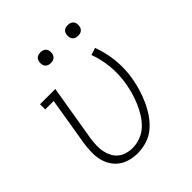

<svg xmlns="http://www.w3.org/2000/svg" viewBox="-197 -853 995 995"><g transform="rotate(-45 300.0 -355.5)"><path d="M243 8Q215 8 187.5 0.5Q160 -7 138.5 -23Q117 -39 103 -62Q89 -85 83 -112Q77 -139 78 -168Q79 -197 83 -226L127 -492H65V-530H177L125 -219Q122 -197 121 -174Q120 -151 124 -130Q128 -109 137.5 -89.5Q147 -70 163 -56.5Q179 -43 200.5 -36.5Q222 -30 244 -30Q273 -30 302.5 -41Q332 -52 354.5 -73.5Q377 -95 393.5 -121.5Q410 -148 422 -176.5Q434 -205 442 -233.5Q450 -262 455 -291Q465 -351 459.5 -409.5Q454 -468 434 -522L473 -535Q495 -477 501.5 -413.5Q508 -350 497 -285Q491 -251 481 -218Q471 -185 456.5 -152.5Q442 -120 421.5 -90Q401 -60 373.5 -36.5Q346 -13 311.5 -2.5Q277 8 243 8ZM456 -641Q447 -641 438.5 -644Q430 -647 424.5 -654Q419 -661 417.5 -670.5Q416 -680 418 -690Q419 -696 422 -702Q425 -708 431 -712Q437 -716 443.5 -717.5Q450 -719 456 -719Q466 -719 474.5 -716Q483 -713 488.5 -706Q494 -699 495.5 -689.5Q497 -680 495 -670Q494 -664 490.5 -658Q487 -652 481.5 -648Q476 -644 469.5 -642.5Q463 -641 456 -641ZM256 -641Q247 -641 238.5 -644Q230 -647 224.5 -654Q219 -661 217.5 -670.5Q216 -680 218 -690Q219 -696 222 -702Q225 -708 231 -712Q237 -716 243.5 -717.5Q250 -719 256 -719Q266 -719 274.5 -716Q283 -713 288.5 -706Q294 -699 295.5 -689.5Q297 -680 295 -670Q294 -664 290.5 -658Q287 -652 281.5 -648Q276 -644 269.5 -642.5Q263 -641 256 -641Z"/></g></svg>

Font: Iosevka Curly Slab XLtEx
Style: Italic
Weight: 200
Width: 7
Italic angle: -9°
Monospace: yes
Designer: Belleve Invis
Foundry: Belleve Invis
Version: Version 11.1.0; ttfautohint (v1.8.3)